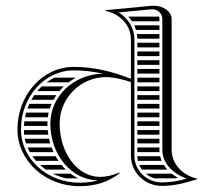

<svg xmlns="http://www.w3.org/2000/svg" viewBox="-20 -635 735 660"><path d="M241.2 -368H166.9C157.6 -363.6 148.6 -358.2 140.2 -352H216C223.9 -357.9 232.3 -363.3 241.2 -368ZM199.4 -338H123.3C118.1 -333 113 -327.7 108.3 -322H184.3C189 -327.6 194 -333 199.4 -338ZM173.6 -308H97.7C94.2 -302.9 90.9 -297.5 87.8 -292H163.8C166.8 -297.5 170.1 -302.8 173.6 -308ZM157 -278H80.8C78.4 -272.8 76.2 -267.5 74.3 -262H151.1C152.8 -267.4 154.8 -272.8 157 -278ZM147.2 -248H69.8C68.4 -242.8 67.1 -237.4 66.1 -232H144.4C145.1 -237.4 146 -242.8 147.2 -248ZM143.2 -218H63.8C63.1 -212.7 62.6 -207.4 62.3 -202H143.1C143 -204.7 143 -207.3 143 -210C143 -212.7 143.1 -215.3 143.2 -218ZM248.3 -22C239.3 -26.6 230.8 -31.9 222.8 -38H161.7C175.8 -31 191.1 -25.6 207.1 -22ZM181.1 -82C177.6 -87.1 174.3 -92.5 171.2 -98H91.4C95.2 -92.5 99.4 -87.1 103.9 -82ZM191.6 -68H117.7C124 -62.3 130.7 -56.9 137.8 -52H206.4C201.2 -57 196.3 -62.4 191.6 -68ZM144 -188H62C62.1 -182.6 62.4 -177.3 63 -172H146C145.1 -177.3 144.5 -182.6 144 -188ZM148.6 -158H65.3C66.4 -152.6 67.8 -147.2 69.5 -142H152.8C151.2 -147.2 149.8 -152.6 148.6 -158ZM157.4 -128H74.7C77.1 -122.5 79.7 -117.2 82.6 -112H164.1C161.7 -117.2 159.4 -122.5 157.4 -128ZM420.9 -578C425.6 -573 429.7 -567.6 433.4 -562H528V-570C528 -572.8 527.5 -575.5 526.5 -578ZM441.3 -548C443.7 -542.9 445.8 -537.5 447.4 -532H528V-548ZM450.6 -518C451.4 -512.8 451.9 -507.5 452 -502H528V-518ZM528 -202V-218H452V-202ZM528 -188H452V-172H528ZM528 -158H452V-142H528ZM528 -128H452V-112H528.3C528.1 -114.6 528 -117.3 528 -120ZM528 -488H452V-472H528ZM528 -458H452V-442H528ZM528 -428H452V-412H528ZM528 -398H452V-382H528ZM528 -368H452V-352H528ZM528 -338H452V-322H528ZM528 -308H452V-292H528ZM528 -278H452V-262H528ZM528 -248H452V-232H528ZM535.8 -82C533.6 -87.1 531.8 -92.5 530.5 -98H452C452.2 -92.5 452.8 -87.2 454 -82ZM543.1 -68H458.6C461.1 -62.3 464.2 -56.9 467.9 -52H555.3C550.8 -57 546.7 -62.4 543.1 -68ZM570.2 -38H481C489.4 -30.9 499.2 -25.4 510 -22H582.2C585.3 -22.5 588.4 -23.1 591.5 -23.8C583.9 -28 576.8 -32.8 570.2 -38ZM40 -190C40 -82.4 135.4 5 253 5C306 5 351 -8 392 -40L391 -42C368 -33 348 -27 323 -27C246.8 -27 185 -109 185 -210C185 -298.3 256.7 -370 345 -370C370.3 -370 401.8 -362.5 430 -352.9V-100C430 -42 478 4 536 4C580 4 616 -6 658 -19V-21C607 -32 570 -72 570 -120V-570C570 -594.5 542.7 -615.4 508.2 -615.4C505.5 -615.4 502.8 -615.3 500 -615L342 -600V-598C393 -587 430 -548 430 -500V-364.3C365.5 -389.1 304.4 -405 233 -405C126.5 -405 40 -308.7 40 -190ZM442 -500C442 -539.2 420.1 -572.2 388.1 -592.3L500.6 -603C501.7 -603.1 502.8 -603.2 503.9 -603.2C522.4 -603.2 538 -588.3 538 -570V-120C538 -74.4 573.6 -37.8 622.3 -21C592.3 -12.8 567.1 -8 536 -8C484.4 -8 442 -48.9 442 -100ZM334.1 -381.7C233.8 -380.4 153 -304 153 -210C153 -102.7 226.4 -15.5 317.3 -15.1C296.7 -9.4 276.2 -7 253 -7C141.1 -7 52 -89.9 52 -190C52 -302.1 133.1 -393 233 -393C268.5 -393 301.8 -388.9 334.1 -381.7Z"/></svg>

Font: SortefaxS02
Style: Medium
Weight: 500
Designer: gluk
Foundry: gluk
Version: Version 0.261